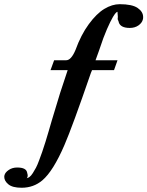

<svg xmlns="http://www.w3.org/2000/svg" viewBox="-68 -718 697 908"><path d="M498 -698.2Q556.6 -698.2 582.8 -680.4Q608.9 -662.6 608.9 -637.2Q608.9 -629.9 607.9 -627Q604 -609.9 586.9 -597.9Q569.8 -585.9 545.9 -585.9Q501 -585.9 493.2 -613.8L494.1 -612.8Q484.9 -635.7 484.9 -638.2L490.2 -627Q487.8 -651.9 487.8 -658.2V-662.1Q483.4 -662.1 475.6 -652.3Q467.8 -642.6 453.1 -613.3Q438.5 -584 420.9 -538.1Q414.1 -517.1 399.9 -477.5Q385.7 -438 383.8 -433.1H487.8L471.2 -386.2H367.2Q366.7 -383.8 364.5 -379.4Q362.3 -375 361.8 -373Q273.9 -117.7 236.8 -32.2Q183.6 91.3 132.3 134.8Q90.8 169.9 34.2 169.9Q-8.8 169.9 -28.3 153.8Q-47.9 137.7 -47.9 118.2Q-47.9 116.7 -47.4 114.3Q-46.9 111.8 -46.9 110.8Q-43.5 97.2 -26.6 85.7Q-9.8 74.2 13.2 74.2Q55.2 74.2 60.1 97.2Q63 107.4 63 109.9Q63 125 56.2 125Q64 124.5 71.5 118.9Q79.1 113.3 87.2 100.6Q95.2 87.9 102.1 75.2Q108.9 62.5 117.2 39.8Q125.5 17.1 131.6 0.2Q137.7 -16.6 147 -46.9Q156.2 -77.1 161.6 -95.5Q167 -113.8 176.8 -147.9L216.8 -279.8L252 -386.2H170.9L188 -433.1H245.1Q268.6 -433.1 289.1 -481.9Q314.9 -553.2 351.8 -603.5Q388.7 -653.8 425.5 -676Q462.4 -698.2 498 -698.2Z"/></svg>

Font: Linux Libertine
Style: Bold Italic
Weight: 700
Italic angle: -11.5°
Designer: Philipp H. Poll
Foundry: Philipp H. Poll
Version: Version 4.0.5